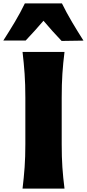

<svg xmlns="http://www.w3.org/2000/svg" viewBox="-69 -1117 515 1137"><path d="M64.5 0Q72.3 -64.9 76.7 -125.7Q81.1 -186.5 81.1 -263.2V-538.6Q81.1 -617.7 76.7 -680.4Q72.3 -743.2 64.5 -809.6H313Q304.7 -743.2 300.5 -680.4Q296.4 -617.7 296.4 -538.6V-263.2Q296.4 -186.5 300.5 -125.7Q304.7 -64.9 313 0ZM295.9 -874.5Q267.6 -903.8 241 -933.8Q214.4 -963.9 188.5 -994.1Q163.1 -964.4 136.7 -935.1Q110.4 -905.8 83 -877H-49.3Q-14.2 -931.6 18.8 -986.8Q51.8 -1042 78.1 -1096.7H297.9Q324.7 -1042 357.4 -986.8Q390.1 -931.6 425.3 -876.5Z"/></svg>

Font: Pinar DS4 ExtraBold
Style: Regular
Weight: 800
Designer: Amin Abedi
Version: Version 3.000